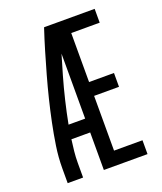

<svg xmlns="http://www.w3.org/2000/svg" viewBox="-136 -824 772 913"><g transform="rotate(-20 250.0 -367.5)"><path d="M48 0V-74Q48 -130 56.5 -186Q65 -242 76.5 -297.5Q88 -353 101.5 -408Q115 -463 130.5 -518Q146 -573 162 -627Q178 -681 196 -735H231V-725L270 -714Q234 -602 201.5 -488.5Q169 -375 147 -260H231V-190H136Q132 -161 129 -132Q126 -103 126 -74V0ZM231 0V-735H452V-665H308V-417H434V-347H308V-70H452V0Z"/></g></svg>

Font: Zed Mono
Style: Regular
Weight: 400
Monospace: yes
Designer: Belleve Invis
Foundry: Belleve Invis
Version: Version 1.0.0; ttfautohint (v1.8.4)